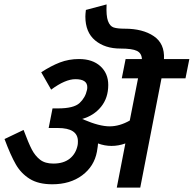

<svg xmlns="http://www.w3.org/2000/svg" viewBox="-58 -850 878 870"><path d="M673.8 -495 577.5 0H471.2L510 -200Q478.8 -188.8 447.5 -188.8Q416.2 -188.8 386.2 -200Q386.2 -192.5 381.2 -162.5Q368.8 -96.2 314.4 -55.6Q260 -15 178.8 -15Q116.2 -15 76.9 -39.4Q37.5 -63.8 13.8 -105Q-10 -146.2 -37.5 -220L48.8 -261.2Q71.2 -201.2 86.2 -172.5Q101.2 -143.8 123.8 -126.2Q146.2 -108.8 183.8 -108.8Q230 -108.8 258.1 -131.2Q286.2 -153.8 293.8 -192.5Q295 -198.8 295 -210Q295 -270 203.8 -270H190H162.5L180 -358.8H205Q276.2 -358.8 302.5 -383.1Q328.8 -407.5 336.2 -442.5Q337.5 -447.5 337.5 -455Q337.5 -491.2 283.8 -491.2Q237.5 -491.2 173.8 -443.8L128.8 -522.5Q172.5 -551.2 213.1 -566.9Q253.8 -582.5 300 -582.5Q361.2 -582.5 396.9 -550Q432.5 -517.5 432.5 -465Q432.5 -406.2 400 -366.2Q367.5 -326.2 315 -311.2L316.2 -310Q320 -310 322.5 -307.5Q392.5 -277.5 438.8 -277.5Q483.8 -277.5 530 -303.8L567.5 -495H493.8L511.2 -582.5H585Q583.8 -608.8 562.5 -619.4Q541.2 -630 487.5 -630Q417.5 -630 373.1 -666.9Q328.8 -703.8 328.8 -775Q328.8 -785 331.2 -805L425 -830Q422.5 -778.8 431.2 -755Q440 -731.2 456.9 -725.6Q473.8 -720 507.5 -720Q588.8 -720 638.8 -686.2Q688.8 -652.5 685 -582.5H800L782.5 -495Z"/></svg>

Font: Cambay
Style: Bold Italic
Weight: 700
Italic angle: -11°
Designer: Pooja Saxena
Foundry: Pooja Saxena
Version: Version 1.006;PS 001.006;hotconv 1.0.70;makeotf.lib2.5.58329